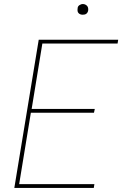

<svg xmlns="http://www.w3.org/2000/svg" viewBox="-20 -932 640 952"><path d="M51 0 172 -735H566L563 -716H190L137 -392H450L446 -373H133L75 -19H448L445 0ZM390 -859Q384 -859 378.5 -861Q373 -863 369 -867.5Q365 -872 364.5 -878.5Q364 -885 365 -891Q365 -896 367.5 -900Q370 -904 374 -906.5Q378 -909 382 -910.5Q386 -912 391 -912Q397 -912 402.5 -909.5Q408 -907 412 -902.5Q416 -898 417 -891.5Q418 -885 417 -879Q416 -874 413.5 -870Q411 -866 407.5 -863.5Q404 -861 399.5 -860Q395 -859 390 -859Z"/></svg>

Font: Iosevka Aile Thin
Style: Italic
Weight: 100
Italic angle: -9°
Designer: Belleve Invis
Foundry: Belleve Invis
Version: Version 31.1.0; ttfautohint (v1.8.4)